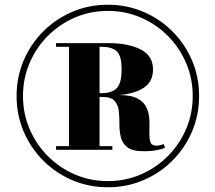

<svg xmlns="http://www.w3.org/2000/svg" viewBox="-20 -780 909 810"><path d="M435 10Q355 10 285.2 -19.8Q215.5 -49.5 162.5 -102.5Q109.5 -155.5 79.8 -225.2Q50 -295 50 -375Q50 -455 79.8 -524.8Q109.5 -594.5 162.5 -647.5Q215.5 -700.5 285.2 -730.2Q355 -760 435 -760Q515 -760 584.8 -730.2Q654.5 -700.5 707.5 -647.5Q760.5 -594.5 790.2 -524.8Q820 -455 820 -375Q820 -295 790.2 -225.2Q760.5 -155.5 707.5 -102.5Q654.5 -49.5 584.8 -19.8Q515 10 435 10ZM435 -16Q509 -16 574 -44Q639 -72 688.2 -121.5Q737.5 -171 765.2 -236Q793 -301 793 -375Q793 -449 765.2 -514Q737.5 -579 688.2 -628.5Q639 -678 574 -706Q509 -734 435 -734Q361 -734 296 -706Q231 -678 181.8 -628.5Q132.5 -579 104.8 -514Q77 -449 77 -375Q77 -301 104.8 -236Q132.5 -171 181.8 -121.5Q231 -72 296 -44Q361 -16 435 -16ZM586 -142Q539 -142 517.5 -158.5Q496 -175 489.8 -201Q483.5 -227 483.8 -256.2Q484 -285.5 481.2 -311.5Q478.5 -337.5 463.8 -354.2Q449 -371 412 -371H400V-163.5H454V-148H216.5V-163.5H271V-582.5H216.5V-598H439Q520 -598 572.8 -571.8Q625.5 -545.5 625.5 -487Q625.5 -436 587.2 -410.2Q549 -384.5 482 -379Q535 -379 562 -363.5Q589 -348 599.2 -323.8Q609.5 -299.5 610.2 -272.2Q611 -245 610.2 -220.8Q609.5 -196.5 614.5 -181Q619.5 -165.5 639.5 -165.5Q649 -165.5 656.8 -167.5Q664.5 -169.5 671 -172L676 -156.5Q669 -152.5 644.5 -147.2Q620 -142 586 -142ZM400 -387H409Q452 -387 472.5 -408Q493 -429 493 -487Q493 -545 472.5 -563.8Q452 -582.5 409 -582.5H400Z"/></svg>

Font: Bodoni Moda 9pt Black
Style: Regular
Weight: 900
Designer: Owen Earl
Foundry: indestructible type
Version: Version 2.005